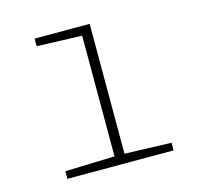

<svg xmlns="http://www.w3.org/2000/svg" viewBox="-83 -618 730 707"><g transform="rotate(-15 281.5 -265.0)"><path d="M90 0H495V-29L317 -35V-530H107V-501L279 -495V-35L90 -29Z"/></g></svg>

Font: Noto Sans Mono SemiCondensed ExtraLight
Style: Regular
Weight: 200
Width: 4
Designer: Monotype Design Team
Foundry: Monotype Imaging Inc.
Version: Version 2.014